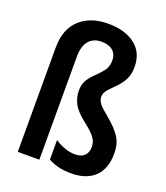

<svg xmlns="http://www.w3.org/2000/svg" viewBox="-141 -863 840 970"><g transform="rotate(20 278.5 -377.5)"><path d="M473 -604Q473 -562 457 -533.5Q441 -505 419.5 -484Q398 -463 382 -445Q366 -427 366 -406Q366 -386 381 -368Q396 -350 431 -322Q479 -282 502.5 -247Q526 -212 526 -158Q526 -76 481 -33Q436 10 355 10Q319 10 288 3Q257 -4 231 -19V-124Q253 -109 282 -98Q311 -87 340 -87Q374 -87 391 -104Q408 -121 408 -151Q408 -178 392.5 -199.5Q377 -221 335 -254Q283 -294 266 -327.5Q249 -361 249 -397Q249 -433 265 -457Q281 -481 302 -500.5Q323 -520 339.5 -542Q356 -564 356 -597Q356 -630 334.5 -649Q313 -668 273 -668Q230 -668 205.5 -639.5Q181 -611 181 -553V0H65V-561Q65 -660 122 -712.5Q179 -765 274 -765Q364 -765 418.5 -723.5Q473 -682 473 -604Z"/></g></svg>

Font: Noto Sans Myanmar UI Condensed SemiBold
Style: Regular
Weight: 600
Width: 3
Designer: Monotype Design Team
Foundry: Monotype Imaging Inc.
Version: Version 2.103; ttfautohint (v1.8.4.7-5d5b)